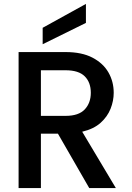

<svg xmlns="http://www.w3.org/2000/svg" viewBox="-20 -961 672 981"><path d="M315 -695Q398 -695 452.5 -666.5Q507 -638 534 -591Q561 -544 561 -487Q561 -446 545 -405.5Q529 -365 494 -333.5Q459 -302 400 -288L572 0H436L276 -278H189V0H75V-695ZM444 -487Q444 -540 413 -571Q382 -602 315 -602H189V-369H315Q382 -369 413 -402Q444 -435 444 -487ZM419 -941V-844L198 -735V-819Z"/></svg>

Font: Poppins Medium
Style: Regular
Weight: 500
Designer: Ninad Kale (Devanagari), Jonny Pinhorn (Latin)
Version: Version 5.002